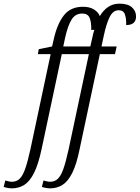

<svg xmlns="http://www.w3.org/2000/svg" viewBox="-143 -790 764 1050"><path d="M-78 240Q-90 240 -102.5 237.5Q-115 235 -123 232L-114 197Q-108 199 -97.5 201.5Q-87 204 -78 204Q-53 204 -36 188Q-19 172 -5.5 134Q8 96 23 28L134 -494H64L69 -521L142 -536L152 -580Q171 -662 207.5 -707.5Q244 -753 311 -753Q347 -753 370.5 -738.5Q394 -724 403 -702Q422 -734 448.5 -752Q475 -770 511 -770Q556 -770 578.5 -750Q601 -730 601 -700Q601 -653 547 -653Q548 -689 540 -711.5Q532 -734 506 -734Q475 -734 456.5 -696.5Q438 -659 424 -592L412 -536H495L486 -494H403L293 23Q276 108 252.5 155Q229 202 199 221Q169 240 131 240Q119 240 106.5 237.5Q94 235 86 232L95 197Q101 199 111.5 201.5Q122 204 131 204Q156 204 173 188Q190 172 203.5 134Q217 96 232 28L343 -494H195L85 23Q67 108 43.5 155Q20 202 -10 221Q-40 240 -78 240ZM203 -536H351L363 -589Q367 -610 373 -627Q365 -626 356 -626Q357 -669 347 -692.5Q337 -716 307 -716Q269 -716 248.5 -683Q228 -650 213 -583Z"/></svg>

Font: Noto Serif ExtraCondensed Light
Style: Italic
Weight: 300
Width: 2
Italic angle: -12°
Designer: Monotype Design Team
Foundry: Monotype Imaging Inc.
Version: Version 2.014; ttfautohint (v1.8.4.7-5d5b)